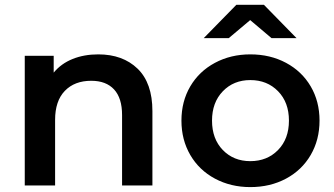

<svg xmlns="http://www.w3.org/2000/svg" viewBox="-20 -764 1374 791"><path d="M82 0V-534.2H201.2V-464.8Q231.9 -502 279.1 -521Q326.2 -540 384.8 -540Q485.8 -540 546.9 -481Q607.9 -421.9 607.9 -306.2V0H482.9V-290Q482.9 -359.9 450 -395.5Q417 -431.2 356 -431.2Q287.1 -431.2 247.1 -389.6Q207 -348.1 207 -270V0Z M727.5 -267.1Q727.5 -346.2 763.9 -408.2Q800.3 -470.2 865.5 -505.1Q930.7 -540 1011.2 -540Q1093.3 -540 1158.4 -505.1Q1223.6 -470.2 1260 -408.2Q1296.4 -346.2 1296.4 -267.1Q1296.4 -188 1260 -125.5Q1223.6 -63 1158.4 -28.1Q1093.3 6.8 1011.2 6.8Q930.7 6.8 865.5 -28.1Q800.3 -63 763.9 -125.5Q727.5 -188 727.5 -267.1ZM819.3 -606.9 953.6 -744.1H1067.4L1201.7 -606.9H1098.6L1010.7 -681.2L922.4 -606.9ZM853.5 -267.1Q853.5 -191.9 897.9 -146Q942.4 -100.1 1011.2 -100.1Q1080.6 -100.1 1125.5 -146Q1170.4 -191.9 1170.4 -267.1Q1170.4 -342.3 1125.5 -388.2Q1080.6 -434.1 1011.2 -434.1Q942.4 -434.1 897.9 -387.9Q853.5 -341.8 853.5 -267.1Z"/></svg>

Font: Montserrat SemiBold
Style: Regular
Weight: 600
Designer: Julieta Ulanovsky
Foundry: Julieta Ulanovsky
Version: Version 7.200